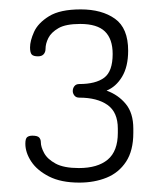

<svg xmlns="http://www.w3.org/2000/svg" viewBox="-20 -751 346 409"><path d="M149 -362Q110 -362 84.5 -375Q59 -388 46.5 -407Q34 -426 34 -445Q34 -456 38 -459Q42 -462 49 -462Q60 -462 63.5 -458Q67 -454 67 -448Q67 -438 74 -425Q81 -412 98.5 -402.5Q116 -393 148 -393Q188 -393 209.5 -411Q231 -429 231 -468V-477Q231 -512 209 -527.5Q187 -543 149 -543Q142 -543 138.5 -547.5Q135 -552 135 -557Q135 -563 138.5 -567.5Q142 -572 149 -572Q184 -572 202 -585.5Q220 -599 220 -636Q220 -668 203.5 -684Q187 -700 151 -700Q120 -700 104.5 -691Q89 -682 83 -670Q77 -658 77 -647Q77 -640 73 -635.5Q69 -631 61 -631Q51 -631 47.5 -635Q44 -639 44 -650Q44 -664 52.5 -683Q61 -702 84.5 -716.5Q108 -731 152 -731Q197 -731 225 -711Q253 -691 253 -643Q253 -609 240 -587.5Q227 -566 207 -558Q232 -549 248 -529.5Q264 -510 264 -477V-468Q264 -430 248.5 -406.5Q233 -383 207 -372.5Q181 -362 149 -362Z"/></svg>

Font: Dosis ExtraLight
Style: Regular
Weight: 250
Designer: EdgarTolentino, PabloImpallari, IginoMarini
Foundry: EdgarTolentino, PabloImpallari, IginoMarini
Version: Version 3.001; ttfautohint (v1.8.2)